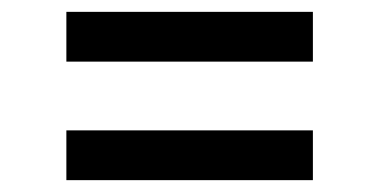

<svg xmlns="http://www.w3.org/2000/svg" viewBox="-20 -502 640 324"><path d="M92 -398V-482H508V-398ZM92 -198V-282H508V-198Z"/></svg>

Font: Iosevka Slab Medium Extended
Style: Regular
Weight: 500
Width: 7
Monospace: yes
Designer: Belleve Invis
Foundry: Belleve Invis
Version: Version 11.1.1; ttfautohint (v1.8.3)